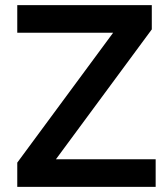

<svg xmlns="http://www.w3.org/2000/svg" viewBox="-20 -725 645 745"><path d="M47 0V-94L419 -598H47V-705H569V-611L197 -107H584V0Z"/></svg>

Font: Nunito Sans
Style: Bold
Weight: 700
Designer: Vernon Adams
Foundry: Vernon Adams
Version: Version 3.101; ttfautohint (v1.8.4.7-5d5b);gftools[0.9.27]